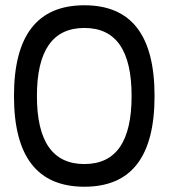

<svg xmlns="http://www.w3.org/2000/svg" viewBox="-20 -699 640 728"><path d="M300 9C122 9 33 -105 33 -335C33 -565 122 -679 300 -679C478 -679 566 -565 566 -335C566 -105 478 9 300 9ZM120 -335C120 -164 179 -77 300 -77C420 -77 479 -163 479 -335C479 -507 420 -593 300 -593C179 -593 120 -506 120 -335Z"/></svg>

Font: LT Wave Mono
Style: Regular
Weight: 400
Designer: Daniel Lyons
Version: Version 2.5 (Glyphs App)